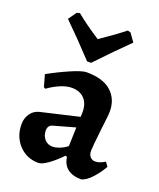

<svg xmlns="http://www.w3.org/2000/svg" viewBox="-137 -810 753 908"><g transform="rotate(20 239.5 -356.5)"><path d="M282 -65 274 -68Q242 -35 212 -13.5Q182 8 164 8Q105 8 66 -33.5Q27 -75 27 -137Q27 -168 43 -190.5Q59 -213 85 -220L278 -265L279 -289Q279 -332 256 -356Q233 -380 193 -380Q166 -380 134.5 -366.5Q103 -353 76 -333L67 -337L50 -397Q100 -425 155 -449Q210 -473 233 -473Q316 -473 357.5 -435.5Q399 -398 399 -337Q399 -315 390 -247Q379 -150 379 -131Q379 -112 389 -101Q399 -90 415 -90Q427 -90 440.5 -95.5Q454 -101 463 -107L478 -86Q460 -54 433.5 -24.5Q407 5 382 12Q338 12 312.5 -7.5Q287 -27 282 -65ZM273 -116 276 -211 169 -181Q145 -175 145 -148Q145 -122 160.5 -104.5Q176 -87 201 -87Q216 -87 236.5 -95Q257 -103 273 -116ZM63 -680 92 -721 107 -725Q158 -683 228 -638Q295 -683 348 -725L363 -721L392 -680Q323 -613 237 -522H217Q132 -613 63 -680Z"/></g></svg>

Font: Alegreya
Style: Bold
Weight: 700
Designer: Juan Pablo del Peral
Foundry: Huerta Tipografica
Version: Version 2.008; ttfautohint (v1.8)